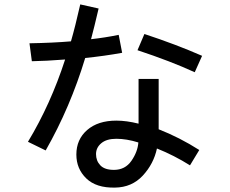

<svg xmlns="http://www.w3.org/2000/svg" viewBox="-20 -809 1040 868"><path d="M414.1 -112.3Q414.1 -82 433.6 -61.5Q453.1 -41 495.1 -41Q545.9 -41 574.2 -82Q602.5 -123 605.5 -165Q551.8 -181.6 505.9 -181.6Q461.9 -181.6 438 -161.6Q414.1 -141.6 414.1 -112.3ZM325.2 -110.4Q325.2 -178.7 374 -221.2Q422.9 -263.7 505.9 -263.7Q551.8 -263.7 606.4 -250V-452.1H697.3V-224.6Q792 -187.5 880.9 -130.9L838.9 -61.5Q767.6 -106.4 689.5 -137.7Q674.8 -68.4 625.5 -15.1Q576.2 38.1 500 39.1Q415 41 370.1 -2.4Q325.2 -45.9 325.2 -110.4ZM601.6 -582 632.8 -655.3Q775.4 -608.4 893.6 -556.6L860.4 -482.4Q752 -532.2 601.6 -582ZM365.2 -546.9Q297.9 -324.2 186.5 -128.9L106.4 -168Q209 -337.9 274.4 -540Q186.5 -533.2 124 -532.2L113.3 -613.3Q219.7 -615.2 300.8 -622.1Q320.3 -689.5 342.8 -789.1L425.8 -770.5Q405.3 -682.6 391.6 -631.8Q454.1 -638.7 516.6 -651.4L532.2 -570.3Q452.1 -555.7 365.2 -546.9Z"/></svg>

Font: Gothic A1 Medium
Style: Regular
Weight: 500
Designer: HanYang I&C Co.,Ltd.
Foundry: HanYang I&C Co.,Ltd.
Version: Version 2.50